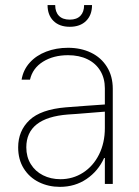

<svg xmlns="http://www.w3.org/2000/svg" viewBox="-20 -727 549 759"><path d="M240.2 -302.7Q276.9 -305.7 320.6 -308.8Q364.3 -312 394.5 -314V-377.9Q394.5 -417 376.7 -446.8Q358.9 -476.6 325.9 -492.7Q293 -508.8 249 -508.8Q191.4 -508.8 150.1 -483.2Q108.9 -457.5 98.6 -412.1H65.4Q71.8 -450.7 97.4 -479.2Q123 -507.8 162.6 -522.9Q202.1 -538.1 249 -538.1Q299.8 -538.1 339.8 -518.8Q379.9 -499.5 402.8 -462.6Q425.8 -425.8 425.8 -376V0H394.5V-102.5H391.6Q368.2 -50.8 322.3 -19.5Q276.4 11.7 216.8 11.7Q171.9 11.7 134 -6.8Q96.2 -25.4 74 -60.8Q51.8 -96.2 51.8 -144.5Q51.8 -209.5 96.4 -252Q141.1 -294.4 240.2 -302.7ZM218.8 -18.6Q268.1 -18.6 308.3 -44.4Q348.6 -70.3 371.6 -116.5Q394.5 -162.6 394.5 -220.7V-285.6L351.6 -282.2Q264.2 -274.9 249 -274.4Q84 -261.7 84 -144.5Q84 -106.9 101.6 -78.4Q119.1 -49.8 149.9 -34.2Q180.7 -18.6 218.8 -18.6ZM255.9 -621.1Q214.8 -621.1 191.4 -644.3Q168 -667.5 168 -707H198.2Q198.2 -679.7 212.9 -664.6Q227.5 -649.4 255.9 -649.4Q283.2 -649.4 297.9 -664.6Q312.5 -679.7 312.5 -707H343.8Q343.8 -667.5 320.3 -644.3Q296.9 -621.1 255.9 -621.1Z"/></svg>

Font: Pretendard Thin
Style: Regular
Weight: 100
Designer: Base glyphs from Inter by Rasmus Andersson; Hangeul glyphs from Noto Sans CJK(Source Han Sans) by Jang Soo-young and Kan
Foundry: Kil Hyung-jin
Version: Version 1.309